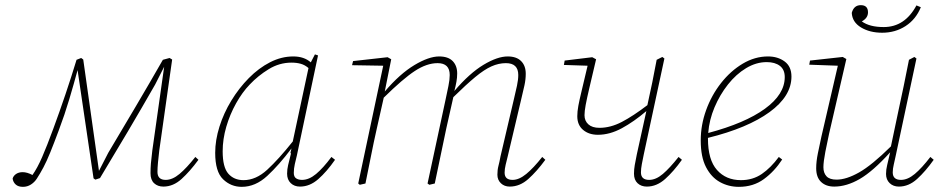

<svg xmlns="http://www.w3.org/2000/svg" viewBox="-20 -712 3650 745"><path d="M69 13Q51 13 41 4Q31 -5 29 -19Q32 -30 42.5 -37Q53 -44 68 -44Q85 -44 106 -33Q125 -60 143.5 -102.5Q162 -145 187 -213Q211 -278 234 -346Q257 -414 277 -480L295 -487L303 -481L364 -49L400 -119Q453 -208 506.5 -298.5Q560 -389 612 -480L638 -487L648 -481L598 -128Q595 -103 593 -81.5Q591 -60 591 -45Q591 -14 623 -14Q649 -14 676.5 -37Q704 -60 738 -103L750 -92Q717 -47 684.5 -17.5Q652 12 614 12Q592 12 578 -1Q564 -14 564 -40Q564 -59 565.5 -77.5Q567 -96 571 -128L617 -453L582 -384Q530 -293 476.5 -202.5Q423 -112 368 -21L350 -15L343 -20L281 -440Q267 -388 249 -327.5Q231 -267 208 -206Q189 -155 175 -120.5Q161 -86 148.5 -62.5Q136 -39 123 -19Q114 -5 100 4Q86 13 69 13Z M844 -125Q844 -63 866 -38Q888 -13 925 -13Q973 -13 1017 -53.5Q1061 -94 1116 -163L1177 -448Q1163 -460 1147 -464.5Q1131 -469 1111 -469Q1064 -469 1022.5 -443.5Q981 -418 949 -384Q920 -354 896 -311Q872 -268 858 -220Q844 -172 844 -125ZM1144 12Q1122 12 1108 -1.5Q1094 -15 1094 -38Q1094 -55 1098 -71.5Q1102 -88 1109 -116L1107 -119L1111 -136Q1063 -72 1017 -29.5Q971 13 918 13Q876 13 845.5 -16.5Q815 -46 815 -119Q815 -168 831.5 -220.5Q848 -273 877.5 -321.5Q907 -370 945.5 -409Q984 -448 1028 -470.5Q1072 -493 1118 -493Q1160 -493 1186 -470L1202 -501L1214 -497L1132 -109Q1128 -93 1124 -75.5Q1120 -58 1120 -41Q1120 -26 1129 -20Q1138 -14 1152 -14Q1179 -14 1206.5 -37Q1234 -60 1266 -103L1280 -92Q1248 -46 1215 -17Q1182 12 1144 12Z M1958 12Q1937 12 1923.5 -1Q1910 -14 1910 -34Q1910 -53 1914 -68Q1918 -83 1922 -105L1974 -327Q1981 -356 1986 -379.5Q1991 -403 1991 -421Q1991 -467 1943 -467Q1915 -467 1887 -454.5Q1859 -442 1824 -413Q1789 -384 1739 -335L1712 -215Q1701 -161 1689.5 -107.5Q1678 -54 1667 0L1646 5L1639 0L1709 -326Q1715 -354 1720 -378.5Q1725 -403 1725 -421Q1725 -467 1678 -467Q1636 -467 1589.5 -436.5Q1543 -406 1469 -333L1442 -213Q1430 -160 1419.5 -106.5Q1409 -53 1398 0L1376 5L1370 0L1467 -457L1346 -459L1350 -475L1484 -490L1498 -482L1473 -357Q1532 -426 1588 -459.5Q1644 -493 1684 -493Q1719 -493 1736.5 -475Q1754 -457 1754 -427Q1754 -411 1751 -394.5Q1748 -378 1743 -359Q1802 -428 1856 -460.5Q1910 -493 1950 -493Q1984 -493 2002 -475Q2020 -457 2020 -426Q2020 -404 2015 -381Q2010 -358 2002 -325L1950 -105Q1946 -89 1942 -72.5Q1938 -56 1938 -42Q1938 -14 1969 -14Q1994 -14 2022 -37Q2050 -60 2084 -103L2096 -92Q2063 -47 2030 -17.5Q1997 12 1958 12Z M2490 12Q2468 12 2454 -1Q2440 -14 2440 -38Q2440 -55 2443 -71.5Q2446 -88 2451 -113L2488 -281Q2440 -240 2393 -214.5Q2346 -189 2300 -189Q2265 -189 2242.5 -208Q2220 -227 2220 -261Q2220 -279 2224 -301Q2228 -323 2237 -360Q2246 -397 2260 -457L2168 -460L2171 -477L2278 -490L2293 -482Q2277 -414 2267 -371.5Q2257 -329 2252.5 -304.5Q2248 -280 2248 -265Q2248 -243 2263 -229.5Q2278 -216 2306 -216Q2349 -216 2393 -239Q2437 -262 2492 -304Q2502 -348 2511 -392.5Q2520 -437 2528 -480L2550 -491L2558 -485L2478 -113Q2474 -94 2470.5 -75.5Q2467 -57 2467 -43Q2467 -14 2499 -14Q2525 -14 2552 -37Q2579 -60 2613 -103L2626 -92Q2594 -47 2561 -17.5Q2528 12 2490 12Z M2955 -471Q2914 -471 2875 -447.5Q2836 -424 2804.5 -384Q2773 -344 2752.5 -295.5Q2732 -247 2728 -196Q2871 -234 2948 -290Q3025 -346 3025 -413Q3025 -442 3006 -456.5Q2987 -471 2955 -471ZM2847 13Q2807 13 2773.5 -5.5Q2740 -24 2719.5 -63.5Q2699 -103 2699 -167Q2699 -227 2720 -285Q2741 -343 2778 -390Q2815 -437 2862 -465Q2909 -493 2960 -493Q2998 -493 3024.5 -473.5Q3051 -454 3051 -415Q3051 -339 2966 -277Q2881 -215 2727 -177V-174Q2727 -92 2762 -52.5Q2797 -13 2855 -13Q2901 -13 2936 -37Q2971 -61 3002 -103L3015 -93Q2985 -47 2944 -17Q2903 13 2847 13Z M3217 12Q3185 12 3166 -6Q3147 -24 3147 -59Q3147 -85 3153.5 -117Q3160 -149 3167 -181L3231 -457L3120 -461L3123 -477L3250 -491L3264 -483L3197 -193Q3190 -162 3182.5 -123Q3175 -84 3175 -63Q3175 -41 3187 -28Q3199 -15 3226 -15Q3264 -15 3313.5 -43Q3363 -71 3437 -144L3465 -277Q3476 -327 3486.5 -378Q3497 -429 3507 -480L3528 -491L3536 -485L3455 -105Q3452 -90 3448 -73.5Q3444 -57 3444 -43Q3444 -14 3476 -14Q3502 -14 3529.5 -37Q3557 -60 3590 -103L3603 -92Q3571 -47 3538.5 -17.5Q3506 12 3468 12Q3446 12 3432 -1.5Q3418 -15 3418 -37Q3418 -54 3422.5 -72Q3427 -90 3434 -121Q3367 -47 3316 -17.5Q3265 12 3217 12ZM3403 -585Q3355 -585 3321 -605.5Q3287 -626 3285 -662Q3293 -692 3320 -692Q3348 -692 3348 -664Q3348 -642 3324 -629Q3354 -607 3409 -607Q3491 -607 3536 -691L3553 -684Q3534 -637 3494 -611Q3454 -585 3403 -585Z"/></svg>

Font: Source Serif 4 SmText ExtraLight
Style: Italic
Weight: 200
Italic angle: -12°
Designer: Frank Grießhammer
Foundry: Adobe
Version: Version 4.005;hotconv 1.1.0;makeotfexe 2.6.0